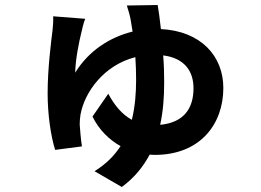

<svg xmlns="http://www.w3.org/2000/svg" viewBox="-20 -652 1040 766"><path d="M609 -632 486 -630C492 -611 497 -595 501 -575L509 -526C419 -504 334 -450 280 -362C281 -416 295 -483 305 -524C308 -537 313 -560 320 -577L192 -587C193 -574 192 -553 190 -535C184 -485 170 -380 170 -279C170 -199 182 -111 200 -54L307 -68C303 -89 299 -140 298 -155C298 -169 299 -180 301 -194C317 -284 394 -392 520 -424C522 -395 523 -364 523 -333C523 -281 519 -227 506 -174C466 -196 436 -233 412 -278L349 -187C375 -134 415 -95 461 -69C436 -31 403 3 357 31L466 94C516 57 551 14 577 -35L597 -34C780 -34 871 -158 871 -301C871 -429 781 -528 622 -536C618 -575 613 -608 609 -632ZM631 -431C718 -420 752 -366 752 -300C752 -220 714 -163 619 -154C631 -209 635 -265 635 -322C635 -359 634 -396 631 -431Z"/></svg>

Font: Noto Sans CJK TC
Style: Bold
Weight: 700
Designer: Ryoko NISHIZUKA 西塚涼子 (kana, bopomofo & ideographs); Paul D. Hunt (Latin, Greek & Cyrillic); Sandoll Communications 산돌커뮤니
Foundry: Adobe
Version: Version 2.004;hotconv 1.0.118;makeotfexe 2.5.65603